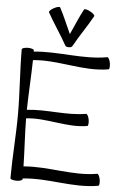

<svg xmlns="http://www.w3.org/2000/svg" viewBox="-68 -1127 769 1186"><g transform="rotate(5 316.5 -534.0)"><path d="M353 -848C389 -914 434 -976 470 -1042C473 -1048 460 -1061 442 -1070C424 -1080 407 -1083 404 -1078C376 -1026 355 -972 330 -919C305 -972 284 -1026 256 -1078C253 -1083 236 -1080 218 -1070C200 -1061 187 -1048 190 -1042C226 -976 271 -914 307 -848C311 -840 320 -837 330 -838C340 -837 349 -840 353 -848ZM42 -800C42 -667 54 -533 54 -400C54 -267 42 -133 42 0C42 6 59 12 80 12C101 12 117 6 117 0V-5C273 -23 431 27 587 -1C593 -2 595 -19 592 -40C588 -60 580 -76 573 -74C422 -48 268 -94 116 -80C114 -179 107 -278 106 -377C233 -392 360 -341 487 -363C493 -364 495 -382 492 -402C488 -422 480 -438 473 -437C352 -416 228 -444 106 -430C108 -533 115 -636 117 -739C273 -755 431 -696 587 -723C593 -724 595 -742 592 -762C588 -782 580 -798 573 -797C423 -770 269 -807 117 -792C117 -794 117 -797 117 -800C117 -806 101 -812 80 -812C59 -812 42 -806 42 -800Z"/></g></svg>

Font: Nupuram Light
Style: Regular
Weight: 300
Designer: Santhosh Thottingal (santhosh.thottingal@gmail.com)
Foundry: SMC
Version: Version 1.000